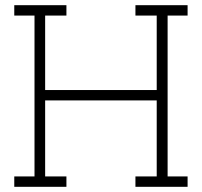

<svg xmlns="http://www.w3.org/2000/svg" viewBox="-20 -720 778 740"><path d="M502 -700H703V-660H626V-40H703V0H502V-40H584V-333H154V-40H236V0H35V-40H113V-660H35V-700H236V-660H154V-373H584V-660H502Z"/></svg>

Font: Josefin Slab
Style: Regular
Weight: 400
Designer: Santiago Orozco
Foundry: Typemade
Version: Version 1.000